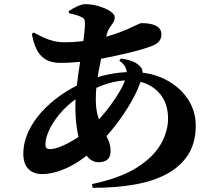

<svg xmlns="http://www.w3.org/2000/svg" viewBox="-20 -840 1040 922"><path d="M422 44Q558 15 637.5 -35.5Q717 -86 752 -147.5Q787 -209 787 -271Q787 -326 763.5 -367Q740 -408 696.5 -431Q653 -454 594 -454Q548 -454 496.5 -438.5Q445 -423 382 -388Q326 -357 284.5 -313Q243 -269 220.5 -224.5Q198 -180 198 -146Q198 -135 203 -129.5Q208 -124 218 -124Q243 -124 275 -137.5Q307 -151 341 -172Q375 -193 404 -217Q430 -238 457.5 -269Q485 -300 511 -335Q537 -370 556.5 -404Q576 -438 584 -465Q592 -489 585.5 -509.5Q579 -530 553 -549L561 -559Q591 -555 613.5 -546.5Q636 -538 651 -523Q662 -513 664 -500Q666 -487 662 -472Q648 -417 611.5 -353Q575 -289 527 -228.5Q479 -168 429 -122Q369 -65 303 -34.5Q237 -4 181 -4Q141 -4 116.5 -28.5Q92 -53 92 -101Q92 -154 115 -205Q138 -256 179 -301.5Q220 -347 274 -384.5Q328 -422 390 -448Q444 -471 499.5 -482.5Q555 -494 612 -494Q705 -494 774 -458.5Q843 -423 881.5 -365Q920 -307 920 -237Q920 -156 884.5 -99Q849 -42 783.5 -6Q718 30 627 46Q536 62 425 62ZM454 -61Q425 -61 403.5 -83.5Q382 -106 368.5 -144Q355 -182 348.5 -229Q342 -276 342 -325Q342 -373 349 -430.5Q356 -488 365 -545Q374 -602 381 -650Q388 -698 388 -728Q388 -742 384 -748.5Q380 -755 367 -760Q357 -765 341.5 -769Q326 -773 311 -777L310 -787Q327 -798 350 -809Q373 -820 391 -820Q421 -820 453.5 -810.5Q486 -801 508.5 -786.5Q531 -772 531 -757Q531 -743 523 -731Q515 -719 506 -705.5Q497 -692 492 -673Q482 -633 473 -592.5Q464 -552 456.5 -513Q449 -474 444.5 -437Q440 -400 440 -365Q440 -316 450.5 -281Q461 -246 475.5 -218.5Q490 -191 500.5 -166.5Q511 -142 511 -114Q511 -86 495.5 -73.5Q480 -61 454 -61ZM270 -538Q225 -538 197 -556Q169 -574 154.5 -605.5Q140 -637 133 -677L142 -684Q167 -670 190 -659.5Q213 -649 238 -643Q263 -637 292 -637Q331 -637 368.5 -641.5Q406 -646 438 -652Q503 -665 550 -683Q597 -701 625 -715Q653 -729 659 -729Q706 -729 730.5 -715.5Q755 -702 755 -675Q755 -654 743 -640.5Q731 -627 709 -619Q688 -611 659 -602.5Q630 -594 594.5 -585.5Q559 -577 519 -568.5Q479 -560 436 -553Q396 -546 353 -542Q310 -538 270 -538Z"/></svg>

Font: Noto Serif SC ExtraLight Black
Style: Regular
Weight: 900
Version: Version 2.002-H1;hotconv 1.1.0;makeotfexe 2.6.0